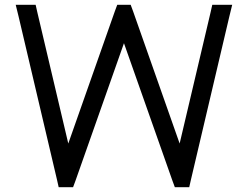

<svg xmlns="http://www.w3.org/2000/svg" viewBox="-20 -760 1033 800"><path d="M57.5 -691 217.5 -11 224.5 20H284.5L294.5 -7L496.5 -580L698.5 -7L708.5 20H768.5L775.5 -11L935.5 -691L947.5 -740H864.5L857.5 -709L728.5 -162L534.5 -713L524.5 -740H468.5L458.5 -713L264.5 -162L135.5 -709L128.5 -740H45.5Z"/></svg>

Font: Nordica Advanced
Style: Regular
Weight: 300
Version: Version 1.07